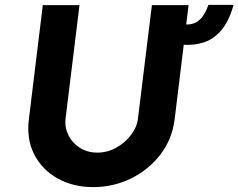

<svg xmlns="http://www.w3.org/2000/svg" viewBox="-20 -757 975 785"><path d="M248 -272Q244 -237 259.5 -205Q275 -173 306 -153Q337 -133 378 -133Q419 -133 455 -153Q491 -173 515.5 -205Q540 -237 544 -272L601 -736H751L694 -269Q684 -188 636 -125.5Q588 -63 516 -27.5Q444 8 361 8Q279 8 215.5 -27.5Q152 -63 120 -125.5Q88 -188 98 -269L155 -736H305ZM737 -657Q772 -655 795 -675Q818 -695 832 -737H935Q916 -670 885 -633.5Q854 -597 814 -584Q774 -571 727 -574Z"/></svg>

Font: Josefin Sans Thin
Style: Bold Italic
Weight: 700
Italic angle: -7°
Version: Version 2.000